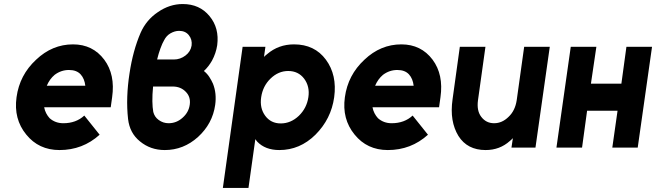

<svg xmlns="http://www.w3.org/2000/svg" viewBox="-20 -732 3253 952"><path d="M529 -200 536 -250Q552 -362 497 -436Q440 -512 342 -512Q239 -512 159 -436Q77 -360 62 -250Q47 -142 110 -65Q172 12 275 12Q390 12 474 -64L398 -159Q357 -121 294 -121Q254 -121 226 -146Q216 -157 209 -170.5Q202 -184 199 -200ZM322 -385Q360 -385 380 -363Q399 -342 403 -307H212Q226 -340 251 -361Q283 -385 322 -385Z M886 -712Q821 -712 763 -672Q705 -633 677 -569Q639 -481 622 -367Q613 -309 611 -252.5Q609 -196 615 -142Q623 -72 674 -31Q726 12 797 12Q890 12 962 -53Q1034 -119 1047 -212Q1055 -269 1036 -317Q1028 -335 1017.5 -351Q1007 -367 991 -380Q1003 -391 1013 -404Q1023 -417 1031 -431Q1051 -468 1057 -508Q1068 -593 1019 -652Q970 -712 886 -712ZM868 -579Q899 -579 916 -558Q934 -536 930 -506Q925 -476 900 -457Q874 -437 842 -437H759Q766 -466 775.5 -492Q785 -518 794 -533Q799 -543 806.5 -551.5Q814 -560 824 -566Q846 -579 868 -579ZM739 -303H836Q876 -303 901 -277Q926 -252 921 -214Q916 -175 885 -148Q855 -121 816 -121Q789 -121 767 -137Q756 -145 749.5 -155Q743 -165 740 -177Q736 -199 735.5 -230Q735 -261 739 -303Z M1296 -500 1289 -450Q1293 -454 1297 -457.5Q1301 -461 1305 -464Q1361 -512 1438 -512Q1540 -512 1596 -436Q1652 -360 1637 -250Q1622 -142 1544 -64Q1467 12 1365 12Q1295 12 1255 -30Q1253 -33 1250.5 -36Q1248 -39 1246 -42L1212 200H1085L1183 -500ZM1372 -120Q1422 -120 1462 -158Q1501 -196 1509 -250Q1517 -303 1488 -342Q1459 -380 1409 -380Q1360 -380 1321 -342Q1283 -305 1275 -250Q1267 -196 1295 -158Q1323 -120 1372 -120Z M2157 -200 2164 -250Q2180 -362 2125 -436Q2068 -512 1970 -512Q1867 -512 1787 -436Q1705 -360 1690 -250Q1675 -142 1738 -65Q1800 12 1903 12Q2018 12 2102 -64L2026 -159Q1985 -121 1922 -121Q1882 -121 1854 -146Q1844 -157 1837 -170.5Q1830 -184 1827 -200ZM1950 -385Q1988 -385 2008 -363Q2027 -342 2031 -307H1840Q1854 -340 1879 -361Q1911 -385 1950 -385Z M2260 -500 2224 -240Q2216 -184 2223.5 -139Q2231 -94 2253 -58Q2297 12 2388 12Q2458 12 2508 -33Q2512 -36 2515.5 -39.5Q2519 -43 2523 -47L2516 0H2635L2706 -500H2579L2542 -235Q2534 -183 2502 -153Q2470 -121 2430 -121Q2390 -121 2366 -153Q2343 -183 2350 -235L2387 -500Z M2739 0H2866L2891 -183H3042L3016 0H3142L3213 -500H3086L3061 -317H2910L2937 -500H2810Z"/></svg>

Font: Unageo
Style: Bold-Italic
Weight: 700
Designer: Richard Sepsi
Foundry: Richard Sepsi
Version: Version 2.000